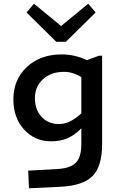

<svg xmlns="http://www.w3.org/2000/svg" viewBox="-20 -775 654 1034"><path d="M255 -14Q168 -14 110 -77Q52 -140 52 -240Q52 -346 124.5 -414Q197 -482 313 -482Q348 -482 382.5 -474Q417 -466 448 -451L513 -475H530V-1Q530 121 478.5 173Q427 225 304 231L136 239L132 144L292 135Q360 131 389 100.5Q418 70 418 2V-84Q382 -47 343.5 -30.5Q305 -14 255 -14ZM325 -388Q254 -388 211 -348Q168 -308 168 -247Q168 -184 204 -145.5Q240 -107 297 -107Q328 -107 356 -120.5Q384 -134 418 -164V-360Q395 -374 372 -381Q349 -388 325 -388ZM455 -755 495 -708 335 -550H283L123 -708L163 -755L309 -635Z"/></svg>

Font: Intel One Mono Medium
Style: Regular
Weight: 500
Monospace: yes
Designer: Fred Shallcrass
Foundry: Frere-Jones Type LLC
Version: Version 1.400;hotconv 1.1.0;makeotfexe 2.6.0;FJTRelease1.4